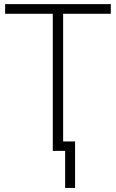

<svg xmlns="http://www.w3.org/2000/svg" viewBox="-20 -734 564 934"><path d="M287.1 -45.9H345.2V180.2H296.9V0H236.8V-667H4.9V-713.9H519V-667H287.1Z"/></svg>

Font: OpenSans-Light
Style: Regular
Weight: 300
Foundry: Ascender Corporation
Version: Version 1.10